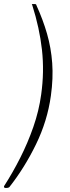

<svg xmlns="http://www.w3.org/2000/svg" viewBox="-59 -762 347 947"><path d="M-33 165Q-37 165 -38.5 162Q-40 159 -39 156Q3 91 40.5 17Q78 -57 105.5 -136Q133 -215 144 -295Q160 -408 148 -516Q136 -624 100 -737Q95 -742 103 -742H113Q120 -742 121 -735Q153 -665 173 -595.5Q193 -526 198.5 -451Q204 -376 192 -290Q175 -166 118.5 -50Q62 66 -13 161Q-18 165 -26 165H-33Z"/></svg>

Font: Libre Franklin Thin
Style: Italic
Weight: 100
Italic angle: -8°
Designer: Pablo Impallari, Rodrigo Fuenzalida, Nhung Nguyen
Foundry: Impallari Type
Version: Version 3.000